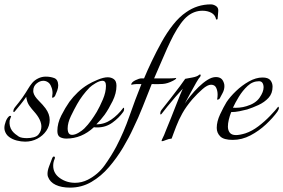

<svg xmlns="http://www.w3.org/2000/svg" viewBox="-21 -631 1294 877"><path d="M94 16Q76 16 56 11Q36 6 20.5 -5.5Q5 -17 0 -37Q-1 -40 -1 -46Q-1 -60 5.5 -77Q12 -94 22 -101Q26 -103 28.5 -101Q31 -99 29 -97Q28 -94 26 -89.5Q24 -85 23 -80Q20 -54 34 -34Q40 -26 48.5 -19Q57 -12 65 -7Q72 -3 82 -1.5Q92 0 102 0Q118 0 133 -4Q148 -8 155 -17Q168 -33 168 -53Q168 -68 160 -85Q152 -102 135 -121Q124 -133 114 -147Q104 -161 101 -177Q100 -180 99.5 -183Q99 -186 99 -189Q86 -170 72.5 -153.5Q59 -137 49 -125Q45 -119 42 -119Q40 -119 40 -123Q40 -132 48 -142Q56 -151 66 -164.5Q76 -178 82 -186Q99 -211 107.5 -225.5Q116 -240 126 -252Q137 -265 153.5 -273Q170 -281 188 -281Q209 -281 226.5 -274.5Q244 -268 245 -242Q245 -230 240.5 -217.5Q236 -205 231 -194Q228 -188 222.5 -185.5Q217 -183 217 -187Q217 -191 218 -196Q219 -201 219 -205Q219 -222 213 -235Q208 -249 198 -255.5Q188 -262 177 -262Q161 -262 146 -249.5Q131 -237 131 -217Q131 -215 131 -212Q131 -209 132 -207Q136 -191 156 -171Q176 -151 187 -136Q206 -110 206 -83Q206 -56 190.5 -33.5Q175 -11 149.5 2.5Q124 16 94 16Z M282 2Q266 2 253.5 -4.5Q241 -11 241 -33Q241 -68 259 -103.5Q277 -139 296 -166Q313 -189 334.5 -209.5Q356 -230 381 -245Q397 -255 424.5 -266.5Q452 -278 471 -278Q487 -278 499 -269.5Q511 -261 511 -239Q511 -205 493.5 -169.5Q476 -134 457 -107Q448 -95 439 -84.5Q430 -74 419 -63Q456 -63 487 -84.5Q518 -106 541 -137L543 -139Q546 -139 546 -133Q546 -126 542 -120Q522 -92 492 -70.5Q462 -49 424 -49Q420 -49 416 -49Q412 -49 408 -50Q352 2 282 2ZM308 -15Q322 -15 338.5 -25Q355 -35 364 -44Q381 -61 395 -80.5Q409 -100 421 -120Q435 -144 449 -177Q463 -210 463 -239Q463 -262 447 -262Q434 -262 415.5 -251Q397 -240 388 -231Q354 -196 331 -155Q318 -132 303 -101Q288 -70 288 -44Q288 -40 288.5 -36.5Q289 -33 290 -29Q294 -15 308 -15Z M299 226Q260 226 233.5 213.5Q207 201 198 176Q197 173 196.5 170Q196 167 196 163Q196 148 203 129.5Q210 111 218 90Q221 84 225 84Q232 84 229 94Q222 109 222 126Q222 161 252.5 182.5Q283 204 322 204Q352 204 380 190Q427 166 457 124Q487 82 510 39Q545 -28 570.5 -101.5Q596 -175 625 -247H602Q597 -247 591 -246Q585 -245 580 -244L578 -245Q580 -256 597.5 -264.5Q615 -273 625 -273H637Q652 -309 672.5 -352Q693 -395 717 -438.5Q741 -482 769.5 -518Q798 -554 829 -575Q880 -611 942 -611Q954 -611 965.5 -603.5Q977 -596 976 -581L973 -545Q973 -543 970 -542Q967 -541 966 -543Q962 -563 944.5 -572.5Q927 -582 904 -582Q867 -582 836.5 -558Q806 -534 771 -469Q758 -444 742.5 -410Q727 -376 712 -340Q697 -304 683 -273H755Q762 -273 769.5 -273.5Q777 -274 784 -275Q784 -271 778.5 -267.5Q773 -264 769 -262Q744 -249 722 -247.5Q700 -246 672 -247Q650 -192 630.5 -142.5Q611 -93 588 -46Q569 -4 541 43Q513 90 477 132Q441 174 396.5 200Q352 226 299 226Z M719 14Q715 14 719 6Q724 -3 728.5 -14Q733 -25 738 -38Q748 -62 760 -92Q772 -122 783 -150.5Q794 -179 802.5 -199.5Q811 -220 814 -226Q800 -211 780.5 -188.5Q761 -166 744 -145Q727 -124 718 -112Q715 -108 713 -108Q711 -108 711 -113Q711 -121 716 -128Q735 -152 758.5 -182Q782 -212 801 -237.5Q820 -263 825 -271Q836 -273 857.5 -277Q879 -281 887 -288Q890 -291 893 -291Q895 -291 895.5 -287.5Q896 -284 893 -280Q887 -274 875.5 -254Q864 -234 850 -208Q836 -182 823 -158Q833 -173 849.5 -193.5Q866 -214 886 -233.5Q906 -253 926.5 -266Q947 -279 965 -279Q978 -279 987 -273.5Q996 -268 1001 -254Q1004 -247 1004 -238Q1004 -221 995.5 -205.5Q987 -190 983 -182Q982 -179 976 -176.5Q970 -174 971 -178Q972 -183 972.5 -188Q973 -193 973 -199Q973 -216 966.5 -230Q960 -244 943 -244Q927 -244 904 -224Q881 -204 858 -178Q829 -144 812 -113.5Q795 -83 784 -54Q778 -38 772 -22.5Q766 -7 763 2Q750 3 737 8.5Q724 14 719 14Z M1042 8Q1001 8 985 -8Q969 -24 969 -47Q969 -76 984.5 -109Q1000 -142 1014 -165Q1030 -189 1057 -215Q1084 -241 1116 -259Q1148 -277 1178 -277Q1204 -277 1214 -264.5Q1224 -252 1224 -235Q1224 -204 1205.5 -184Q1187 -164 1160 -151.5Q1133 -139 1108 -131Q1093 -127 1073 -123Q1053 -119 1035 -119Q1028 -101 1024 -84Q1020 -67 1020 -53Q1020 -36 1028.5 -25Q1037 -14 1057 -14Q1065 -14 1076 -16Q1087 -18 1100 -22Q1130 -32 1159 -54Q1188 -76 1212.5 -101.5Q1237 -127 1250 -144Q1253 -141 1253 -137Q1253 -132 1246 -121Q1226 -93 1194 -63Q1162 -33 1123 -12.5Q1084 8 1042 8ZM1043 -139Q1056 -138 1072.5 -139.5Q1089 -141 1105 -146Q1146 -158 1164.5 -184.5Q1183 -211 1183 -232Q1183 -244 1178 -252Q1173 -260 1162 -260Q1133 -260 1110 -238.5Q1087 -217 1070 -189Q1053 -161 1043 -139Z"/></svg>

Font: Italianno
Style: Regular
Weight: 400
Designer: Robert E. Leuschke
Foundry: Robert E. Leuschke
Version: Version 1.100; ttfautohint (v1.8.3)